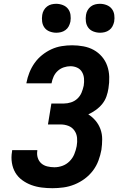

<svg xmlns="http://www.w3.org/2000/svg" viewBox="-20 -981 640 1009"><path d="M256 8Q227 8 199 4.5Q171 1 145 -8.5Q119 -18 96.5 -34.5Q74 -51 60.5 -74Q47 -97 42.5 -125.5Q38 -154 43 -183L44 -192H176V-188Q173 -169 178.5 -151.5Q184 -134 197 -122.5Q210 -111 228.5 -106.5Q247 -102 266 -102Q287 -102 308 -109.5Q329 -117 345.5 -133.5Q362 -150 370.5 -171Q379 -192 383 -213Q387 -235 385 -256.5Q383 -278 371 -295Q359 -312 339.5 -319.5Q320 -327 298 -327H232L250 -437H316Q334 -437 353 -443Q372 -449 386.5 -462.5Q401 -476 408.5 -494Q416 -512 420 -531Q423 -550 421.5 -568.5Q420 -587 411 -602.5Q402 -618 385.5 -625.5Q369 -633 350 -633Q333 -633 315 -627Q297 -621 283 -608Q269 -595 261.5 -578Q254 -561 251 -544V-543H119V-546Q124 -573 134.5 -599.5Q145 -626 161.5 -649.5Q178 -673 201 -691.5Q224 -710 250 -722Q276 -734 304 -738.5Q332 -743 359 -743Q389 -743 418.5 -737.5Q448 -732 472.5 -718.5Q497 -705 515.5 -683.5Q534 -662 543.5 -635Q553 -608 554 -577.5Q555 -547 550 -517Q547 -496 539.5 -474.5Q532 -453 517.5 -435Q503 -417 483.5 -403Q464 -389 444 -380Q465 -367 482 -347Q499 -327 508 -302Q517 -277 517 -249.5Q517 -222 513 -194Q508 -166 497.5 -137.5Q487 -109 468.5 -84.5Q450 -60 425 -41.5Q400 -23 371.5 -11.5Q343 0 313.5 4Q284 8 256 8ZM506 -809Q488 -809 471 -815.5Q454 -822 444 -835.5Q434 -849 431.5 -867Q429 -885 432 -903Q434 -916 440.5 -927.5Q447 -939 457.5 -947Q468 -955 480.5 -958Q493 -961 505 -961Q523 -961 540 -954.5Q557 -948 567.5 -934.5Q578 -921 580.5 -903Q583 -885 580 -867Q577 -854 571 -842.5Q565 -831 554 -823Q543 -815 530.5 -812Q518 -809 506 -809ZM276 -809Q258 -809 241 -815.5Q224 -822 214 -835.5Q204 -849 201.5 -867Q199 -885 202 -903Q204 -916 210.5 -927.5Q217 -939 227.5 -947Q238 -955 250.5 -958Q263 -961 275 -961Q293 -961 310 -954.5Q327 -948 337.5 -934.5Q348 -921 350.5 -903Q353 -885 350 -867Q347 -854 341 -842.5Q335 -831 324 -823Q313 -815 300.5 -812Q288 -809 276 -809Z"/></svg>

Font: Iosevka Extrabold Extended
Style: Italic
Weight: 800
Width: 7
Italic angle: -9°
Monospace: yes
Designer: Belleve Invis
Foundry: Belleve Invis
Version: Version 32.5.0; ttfautohint (v1.8.4)